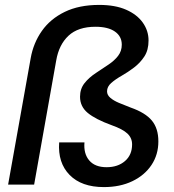

<svg xmlns="http://www.w3.org/2000/svg" viewBox="-20 -752 710 782"><path d="M403 10Q312 10 263.5 -39.5Q215 -89 221 -172H324Q320 -126 343.5 -98.5Q367 -71 414 -71Q460 -71 489 -96Q518 -121 518 -164Q518 -190 499 -208Q480 -226 435 -242Q369 -266 337.5 -292Q306 -318 306 -358Q306 -390 324 -413Q342 -436 371 -455Q398 -473 422 -489Q446 -505 461 -524.5Q476 -544 476 -570Q476 -604 448 -623.5Q420 -643 369 -643Q298 -643 259 -606.5Q220 -570 209 -506L119 0H13L105 -515Q116 -577 150.5 -626Q185 -675 243.5 -703.5Q302 -732 384 -732Q449 -732 493.5 -712.5Q538 -693 561.5 -660Q585 -627 585 -587Q585 -548 568 -522Q551 -496 526 -477Q501 -458 475.5 -443.5Q450 -429 433 -414Q416 -399 416 -380Q416 -365 429.5 -353.5Q443 -342 464.5 -333Q486 -324 512 -314Q572 -293 598.5 -261Q625 -229 625 -176Q625 -122 597 -80Q569 -38 519 -14Q469 10 403 10Z"/></svg>

Font: Rethink Sans Medium
Style: Italic
Weight: 500
Italic angle: -10°
Designer: The Rethink Sans project authors (Hans Thiessen). DM Sans designed by Colophon Foundry.
Foundry: Rethink Communications LLC
Version: Version 1.001